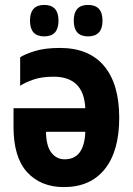

<svg xmlns="http://www.w3.org/2000/svg" viewBox="-20 -751 540 781"><path d="M218 -667Q218 -731 160 -731Q102 -731 102 -667Q102 -603 160 -603Q218 -603 218 -667ZM397 -667Q397 -731 338 -731Q280 -731 280 -667Q280 -603 338 -603Q397 -603 397 -667ZM62 -518V-402Q81 -415 115 -427Q149 -439 198 -439Q321 -439 327 -311H35V-235Q35 -111 90.5 -50.5Q146 10 240 10Q348 10 406.5 -63.5Q465 -137 465 -272Q465 -409 403.5 -482.5Q342 -556 224 -556Q163 -556 122.5 -543.5Q82 -531 62 -518ZM243 -103Q210 -103 189 -130Q168 -157 167 -215H327Q323 -103 243 -103Z"/></svg>

Font: Noto Sans Mono UI Condensed
Style: Bold
Weight: 700
Width: 3
Designer: Monotype Design team
Foundry: Monotype Imaging Inc.
Version: 1.000